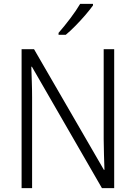

<svg xmlns="http://www.w3.org/2000/svg" viewBox="-20 -967 698 987"><path d="M567 0H504L144 -624H141Q142 -587 143.5 -548Q145 -509 145 -466V0H91V-714H155L514 -94H517Q516 -128 514.5 -171.5Q513 -215 513 -251V-714H567ZM458 -939Q443 -918 419 -890Q395 -862 368 -834.5Q341 -807 318 -788H281V-798Q310 -831 341 -872Q372 -913 392 -947H458Z"/></svg>

Font: Noto Sans Kannada SemiCondensed Light
Style: Regular
Weight: 300
Width: 4
Designer: Jelle Bosma - Monotype Design Team
Foundry: Monotype Imaging Inc.
Version: Version 2.005; ttfautohint (v1.8.4.7-5d5b)